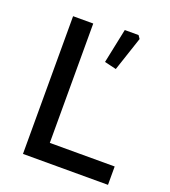

<svg xmlns="http://www.w3.org/2000/svg" viewBox="-131 -808 800 904"><g transform="rotate(20 269.0 -356.0)"><path d="M88 0V-690H189V-92H514V0ZM303 -539 339 -712H408L419 -696L362 -525Z"/></g></svg>

Font: Oxanium ExtraLight Medium
Style: Regular
Weight: 500
Version: Version 2.000